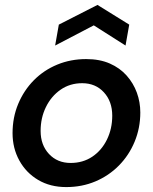

<svg xmlns="http://www.w3.org/2000/svg" viewBox="-20 -748 621 780"><path d="M249 12Q184 12 135 -17Q86 -46 58.5 -96Q31 -146 31 -207Q31 -271 54 -326Q77 -381 117.5 -422Q158 -463 212.5 -485.5Q267 -508 330 -508Q385 -508 426 -490Q467 -472 494.5 -441Q522 -410 536 -371.5Q550 -333 550 -291Q550 -228 527 -172.5Q504 -117 463 -75.5Q422 -34 367.5 -11Q313 12 249 12ZM267 -86Q317 -86 355 -111.5Q393 -137 414.5 -181Q436 -225 436 -278Q436 -336 402 -373Q368 -410 314 -410Q264 -410 226 -383.5Q188 -357 166.5 -313Q145 -269 145 -216Q145 -159 179 -122.5Q213 -86 267 -86ZM204 -563 219 -648 376 -728 505 -648 490 -563 361 -645Z"/></svg>

Font: Rethink Sans SemiBold
Style: Italic
Weight: 600
Italic angle: -10°
Designer: The Rethink Sans project authors (Hans Thiessen). DM Sans designed by Colophon Foundry.
Foundry: Rethink Communications LLC
Version: Version 1.001